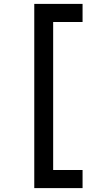

<svg xmlns="http://www.w3.org/2000/svg" viewBox="-20 -808 464 986"><path d="M156 -788H253V158H156ZM199 -788H404V-695H199ZM199 65H404V158H199Z"/></svg>

Font: Asta Sans
Style: Bold
Weight: 700
Designer: 42dot
Version: Version 1.000